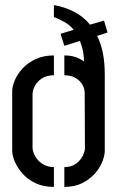

<svg xmlns="http://www.w3.org/2000/svg" viewBox="-20 -734 460 755"><path d="M233 1V-77Q261 -77 278.5 -90Q296 -103 305 -120.5Q314 -138 314 -152L313 -368Q313 -385 304 -401Q295 -417 277 -427.5Q259 -438 233 -438V-516Q258 -516 277 -509.5Q296 -503 310 -492Q310 -517 305.5 -537Q301 -557 294 -573L233 -554L218 -601L270 -617Q253 -637 232.5 -648Q212 -659 192 -667V-714Q233 -707 270 -688.5Q307 -670 334 -637L389 -653L403 -606L362 -593Q377 -563 384.5 -525.5Q392 -488 392 -439V-141Q392 -123 382.5 -98.5Q373 -74 353 -51.5Q333 -29 303.5 -14Q274 1 233 1ZM192 1Q150 1 119 -14Q88 -29 68 -52Q48 -75 38 -99Q28 -123 28 -141V-376Q28 -394 38 -418Q48 -442 68.5 -464.5Q89 -487 120 -501.5Q151 -516 192 -516V-438Q163 -438 144.5 -425.5Q126 -413 117 -396Q108 -379 108 -363V-154Q108 -138 118 -120Q128 -102 147 -89.5Q166 -77 192 -77Z"/></svg>

Font: Stick No Bills Medium
Style: Regular
Weight: 500
Version: Version 2.000